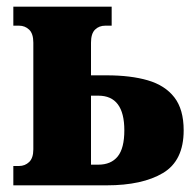

<svg xmlns="http://www.w3.org/2000/svg" viewBox="-20 -556 577 576"><path d="M20 0V-58H37Q55 -58 67.5 -70Q80 -82 80 -108V-428Q80 -455 67.5 -467Q55 -479 37 -479H20V-536H315V-479H296Q277 -479 265 -467Q253 -455 253 -428V-330H300Q372 -330 423.5 -315Q475 -300 503 -264Q531 -228 531 -165Q531 -74 469 -37Q407 0 300 0ZM253 -62H275Q313 -62 333 -86.5Q353 -111 353 -165Q353 -269 275 -269H253Z"/></svg>

Font: Noto Serif Condensed Black
Style: Regular
Weight: 900
Width: 3
Designer: Monotype Design Team
Foundry: Monotype Imaging Inc.
Version: Version 2.015; ttfautohint (v1.8.4.7-5d5b)